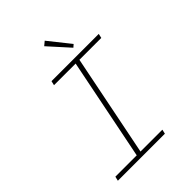

<svg xmlns="http://www.w3.org/2000/svg" viewBox="-240 -964 1080 1080"><g transform="rotate(-45 300.0 -424.0)"><path d="M50 0 56 -26H226L348 -634H176L182 -660H558L552 -634H378L256 -26H430L424 0ZM402 -706 292 -828 316 -848 418 -720Z"/></g></svg>

Font: SourceCodeVF
Style: Italic
Weight: 200
Italic angle: -11°
Monospace: yes
Designer: Paul D. Hunt, Teo Tuominen
Foundry: Adobe
Version: Version 1.026;hotconv 1.1.0;makeotfexe 2.6.0